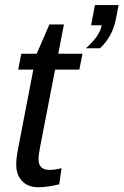

<svg xmlns="http://www.w3.org/2000/svg" viewBox="-20 -745 498 774"><path d="M134.3 9.8Q92.8 9.8 69.1 -15.1Q45.4 -40 45.4 -81.1Q45.4 -107.9 52.7 -144.5L114.3 -464.4H53.2L65.9 -528.3H127.9L179.2 -646.5H237.8L214.8 -528.3H312.5L299.8 -464.4H202.1L141.1 -149.4Q135.3 -120.1 135.3 -103Q135.3 -60.1 179.2 -60.1Q199.7 -60.1 228 -66.9L218.8 -2Q170.4 9.8 134.3 9.8ZM383.3 -550.3H326.2Q381.8 -599.6 390.1 -643.1H347.2L362.8 -724.6H458L448.2 -672.9Q439.9 -630.4 423.6 -601.8Q407.2 -573.2 383.3 -550.3Z"/></svg>

Font: Liberation Sans
Style: Italic
Weight: 400
Italic angle: -12°
Designer: Steve Matteson
Foundry: Ascender Corporation
Version: Version 2.1.5